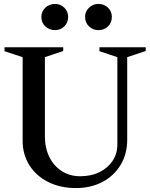

<svg xmlns="http://www.w3.org/2000/svg" viewBox="-20 -940 764 975"><path d="M365 15Q287 15 225.5 -15.5Q164 -46 129.5 -100.5Q95 -155 95 -224V-665L109 -645L3 -680V-700H301V-681L194 -645L208 -664V-248Q208 -189 230.5 -143Q253 -97 294 -71Q335 -45 387 -45Q443 -45 485.5 -66Q528 -87 552 -123.5Q576 -160 576 -207V-665L590 -645L485 -680V-700H720V-681L612 -645L626 -664V-230Q626 -159 593 -103.5Q560 -48 501 -16.5Q442 15 365 15ZM480 -787Q452 -787 432 -806Q412 -825 412 -854Q412 -882 432 -901Q452 -920 480 -920Q509 -920 528.5 -901Q548 -882 548 -854Q548 -825 528.5 -806Q509 -787 480 -787ZM260 -787Q230 -787 210 -806Q190 -825 190 -854Q190 -882 210 -901Q230 -920 260 -920Q287 -920 306.5 -901Q326 -882 326 -854Q326 -825 306.5 -806Q287 -787 260 -787Z"/></svg>

Font: Wittgenstein Medium
Style: Regular
Weight: 500
Designer: Jörg Drees
Foundry: Jörg Drees
Version: Version 1.500